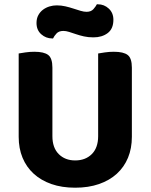

<svg xmlns="http://www.w3.org/2000/svg" viewBox="-20 -857 701 894"><path d="M330 17Q268 17 219.5 0Q171 -17 137 -48Q103 -79 85 -122.5Q67 -166 67 -220V-608Q78 -610 98.5 -613Q119 -616 140 -616Q185 -616 204.5 -601Q224 -586 224 -542V-223Q224 -169 253.5 -139.5Q283 -110 330 -110Q378 -110 407.5 -139.5Q437 -169 437 -223V-608Q448 -610 468.5 -613Q489 -616 510 -616Q555 -616 574.5 -601Q594 -586 594 -542V-220Q594 -166 576 -122.5Q558 -79 524 -48Q490 -17 441 0Q392 17 330 17ZM244 -832Q265 -832 284.5 -827.5Q304 -823 322 -817Q340 -811 355.5 -806.5Q371 -802 383 -802Q404 -802 415 -814.5Q426 -827 431 -837H436Q465 -837 486.5 -817Q508 -797 508 -765Q508 -723 481.5 -703Q455 -683 415 -683Q391 -683 371 -687.5Q351 -692 333.5 -698Q316 -704 301.5 -708.5Q287 -713 275 -713Q254 -713 243 -701Q232 -689 227 -678H223Q194 -678 172 -697.5Q150 -717 150 -750Q150 -771 158.5 -786.5Q167 -802 180.5 -812Q194 -822 210.5 -827Q227 -832 244 -832Z"/></svg>

Font: Baloo Bhai 2
Style: Bold
Weight: 700
Designer: Supriya Tembe, Noopur Datye and Ek Type
Foundry: Ek Type
Version: Version 1.640;PS 1.000;hotconv 16.6.51;makeotf.lib2.5.65220;